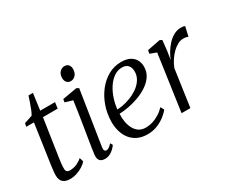

<svg xmlns="http://www.w3.org/2000/svg" viewBox="-117 -1070 1670 1416"><g transform="rotate(-30 718.0 -361.5)"><path d="M144 -169.5Q141 -148 139 -133Q137 -118 136.2 -105.5Q135.5 -93 135.5 -78.5Q135.5 -62.5 143.5 -54.5Q151.5 -46.5 167 -46.5Q204 -46.5 231.2 -60.2Q258.5 -74 275.5 -89L285.5 -55.5Q272 -39 248.5 -24Q225 -9 196.5 0.5Q168 10 137.5 10Q101 10 79.5 -8Q58 -26 58 -66.5Q58 -74 58.5 -84.2Q59 -94.5 60.5 -106.2Q62 -118 63.5 -130.8Q65 -143.5 67 -156.5L114.5 -486H49L55 -514L123.5 -536.5Q132 -547.5 142.5 -573.8Q153 -600 162.8 -629Q172.5 -658 179 -678H217L198 -537.5H324L317 -486H191.5Z M435.5 10Q418.5 10 405.2 3.8Q392 -2.5 385.8 -16.8Q379.5 -31 382 -55Q383.5 -71 389 -106Q394.5 -141 402 -187.8Q409.5 -234.5 418 -286.5Q426.5 -338.5 434.2 -389.2Q442 -440 447.5 -482L383.5 -501L388 -526.5L511 -548L530 -538L457.5 -74Q454.5 -55.5 460.8 -47.5Q467 -39.5 474 -39.5Q485 -39.5 496.2 -46.2Q507.5 -53 524 -71.5L535.5 -51.5Q529.5 -42 515.5 -27.5Q501.5 -13 481 -1.5Q460.5 10 435.5 10ZM504.5 -613Q483 -613 470.5 -626.8Q458 -640.5 458 -665Q458 -696 475.2 -714.5Q492.5 -733 516.5 -733Q537 -733 549.2 -719.8Q561.5 -706.5 561.5 -683.5Q561.5 -651 544.2 -632Q527 -613 504.5 -613Z M994 -87.5Q979 -67 950.2 -44.2Q921.5 -21.5 882.8 -5.8Q844 10 799.5 10Q750 10 714 -7.5Q678 -25 655.2 -55Q632.5 -85 621.8 -123.5Q611 -162 611.5 -204Q612.5 -272 634 -334Q655.5 -396 693.5 -444.8Q731.5 -493.5 782.2 -522Q833 -550.5 893 -550.5Q936.5 -550.5 965.5 -535.8Q994.5 -521 1009 -495.2Q1023.5 -469.5 1023.5 -436.5Q1023.5 -393 1001.5 -359.2Q979.5 -325.5 943.2 -300.8Q907 -276 863.2 -259.5Q819.5 -243 775 -234.5Q730.5 -226 693.5 -225Q691 -193.5 696 -161Q701 -128.5 714.8 -100.8Q728.5 -73 752.5 -56.2Q776.5 -39.5 812.5 -39.5Q840.5 -39.5 868.8 -48Q897 -56.5 925 -73.5Q953 -90.5 978.5 -116.5ZM879 -512Q841 -512 809 -489.8Q777 -467.5 753 -430.8Q729 -394 714.2 -349.5Q699.5 -305 695 -260Q733 -262 769.5 -271.8Q806 -281.5 838 -297.5Q870 -313.5 894.2 -335Q918.5 -356.5 932.2 -382.8Q946 -409 946 -438.5Q946 -474 928.8 -493Q911.5 -512 879 -512Z M1091.5 0 1159.5 -478 1104.5 -498.5 1110 -526.5 1221 -548 1238.5 -538.5 1229.5 -453.5 1218 -379Q1228 -407 1246 -436.5Q1264 -466 1287.5 -491.8Q1311 -517.5 1339.8 -533.2Q1368.5 -549 1400 -549Q1411 -549 1420.8 -547.8Q1430.5 -546.5 1435.5 -543L1417 -462Q1411.5 -466 1400.5 -468.2Q1389.5 -470.5 1375.5 -470.5Q1352 -470.5 1328.2 -457.8Q1304.5 -445 1282.2 -423.2Q1260 -401.5 1241.8 -373.5Q1223.5 -345.5 1211.5 -315L1166.5 0Z"/></g></svg>

Font: Merriweather 60pt Light
Style: Italic
Weight: 300
Italic angle: -7.8°
Version: Version 2.101